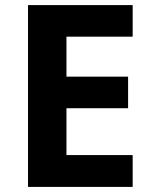

<svg xmlns="http://www.w3.org/2000/svg" viewBox="-20 -734 600 754"><path d="M501 0H90V-714H501V-590H241V-433H483V-309H241V-125H501Z"/></svg>

Font: Noto Sans New Tai Lue
Style: Bold
Weight: 700
Version: Version 2.003